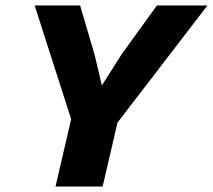

<svg xmlns="http://www.w3.org/2000/svg" viewBox="-20 -680 776 700"><path d="M182.4 0 239.4 -245.4 106.4 -660H272.2L325.6 -477.8L351.4 -368.4L422.2 -480.2L552 -660H736.2L408.4 -233L354.2 0Z"/></svg>

Font: Work Sans
Style: Italic
Weight: 400
Italic angle: -13°
Designer: Wei Huang
Foundry: Wei Huang
Version: Version 2.012